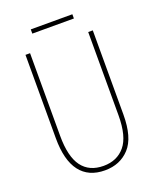

<svg xmlns="http://www.w3.org/2000/svg" viewBox="-154 -923 837 1024"><g transform="rotate(-20 265.0 -411.0)"><path d="M263 10Q170 10 122 -53Q74 -116 74 -241V-714H100V-245Q100 -127 141.5 -71Q183 -15 264 -15Q341 -15 385.5 -68.5Q430 -122 430 -241V-714H456V-237Q456 -106 402.5 -48Q349 10 263 10ZM147 -808V-832H383V-808Z"/></g></svg>

Font: Noto Sans Mono Condensed Thin
Style: Regular
Weight: 100
Width: 3
Designer: Monotype Design Team
Foundry: Monotype Imaging Inc.
Version: Version 2.014; ttfautohint (v1.8.4.7-5d5b)